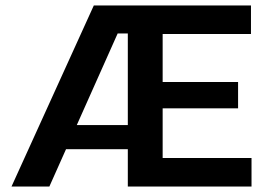

<svg xmlns="http://www.w3.org/2000/svg" viewBox="-20 -680 975 700"><path d="M22 0 322 -660H533L448 -558H409L160 0ZM152 -136V-224H498V-136ZM530 0V-104H897V0ZM446 0V-660H573V0ZM530 -285V-381H848V-285ZM530 -556V-660H895V-556Z"/></svg>

Font: Bricolage Grotesque 96pt ExtraBold SemiBold
Style: Regular
Weight: 600
Version: Version 1.001;gftools[0.9.33.dev8+g029e19f]